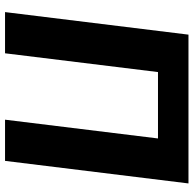

<svg xmlns="http://www.w3.org/2000/svg" viewBox="-23 -745 768 762"><g transform="rotate(90 361.0 -364.0)"><path d="M618.5 0H455L529.5 -607H266L191.5 0H28L117.5 -728H708Z"/></g></svg>

Font: Lato Black
Style: Italic
Weight: 900
Italic angle: -7°
Designer: Lukasz Dziedzic
Foundry: tyPoland Lukasz Dziedzic
Version: Version 2.007; 2014-02-27